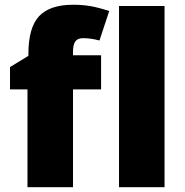

<svg xmlns="http://www.w3.org/2000/svg" viewBox="-20 -785 776 805"><path d="M669.9 -759.8H479V0H669.9ZM403.8 -553.2H286.1V-567.9C286.1 -608.4 298.8 -625 328.1 -625C350.6 -625 373.5 -621.6 397 -615.2L438 -738.8C408.2 -748.5 381.8 -755.4 359.4 -759.3C336.4 -763.2 312.5 -765.1 287.1 -765.1C221.2 -765.1 173.8 -749 144 -717.3C114.3 -685.5 99.1 -632.8 99.1 -560.1V-550.8L22 -503.9V-410.2H95.2V0H286.1V-410.2H403.8Z"/></svg>

Font: Sahel Black
Style: Bold
Weight: 900
Foundry: Saber Rastikerdar (saber.rastikerdar@gmail.com)
Version: Version 3.4.0